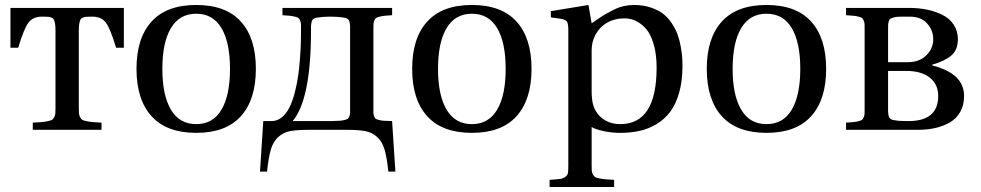

<svg xmlns="http://www.w3.org/2000/svg" viewBox="-20 -522 3946 772"><path d="M22 -330.1V-490.2H478V-330.1H446.8Q423.8 -406.7 405.8 -430.9Q387.7 -455.1 351.1 -455.1H345.2Q332 -455.1 325.7 -454.3Q319.3 -453.6 312.5 -450.9Q305.7 -448.2 303 -442.1Q300.3 -436 298.6 -426Q296.9 -416 296.9 -399.9V-86.9Q296.9 -73.2 297.6 -65.4Q298.3 -57.6 302.2 -50.5Q306.2 -43.5 310.5 -40.5Q314.9 -37.6 327.4 -34.9Q339.8 -32.2 352.1 -31.2Q364.3 -30.3 388.2 -28.8V0H111.8V-28.8Q135.7 -30.3 147.9 -31.2Q160.2 -32.2 172.6 -34.9Q185.1 -37.6 189.5 -40.5Q193.8 -43.5 197.8 -50.5Q201.7 -57.6 202.4 -65.4Q203.1 -73.2 203.1 -86.9V-399.9Q203.1 -416 201.4 -426Q199.7 -436 197 -442.1Q194.3 -448.2 187.5 -450.9Q180.7 -453.6 174.3 -454.3Q168 -455.1 154.8 -455.1H148.9Q112.3 -455.1 94.2 -430.9Q76.2 -406.7 53.2 -330.1Z M589.4 -54.7Q528.8 -121.6 528.8 -245.1Q528.8 -368.7 589.4 -435.3Q649.9 -502 769 -502Q888.2 -502 948.5 -435.3Q1008.8 -368.7 1008.8 -245.1Q1008.8 -121.6 948.5 -54.7Q888.2 12.2 769 12.2Q649.9 12.2 589.4 -54.7ZM667.2 -408.9Q632.8 -351.1 632.8 -245.1Q632.8 -139.2 667.2 -81.1Q701.7 -22.9 769 -22.9Q836.4 -22.9 870.6 -81.1Q904.8 -139.2 904.8 -245.1Q904.8 -351.1 870.6 -408.9Q836.4 -466.8 769 -466.8Q701.7 -466.8 667.2 -408.9Z M1025.4 168 1038.6 -35.2H1072.8Q1095.2 -35.2 1113.8 -50.8Q1132.3 -66.4 1144.3 -90.8Q1156.2 -115.2 1165.3 -150.1Q1174.3 -185.1 1179 -217.8Q1183.6 -250.5 1186.3 -288.8Q1189 -327.1 1189.7 -352.3Q1190.4 -377.4 1190.4 -402.8Q1190.4 -417.5 1190.2 -424.6Q1189.9 -431.6 1186.8 -439.2Q1183.6 -446.8 1180.2 -449.5Q1176.8 -452.1 1166.7 -454.8Q1156.7 -457.5 1146.5 -458.5Q1136.2 -459.5 1115.7 -460.9V-490.2H1556.6V-460.9Q1536.1 -459.5 1525.9 -458.5Q1515.6 -457.5 1505.6 -454.8Q1495.6 -452.1 1491.9 -449.5Q1488.3 -446.8 1485.1 -439.5Q1481.9 -432.1 1481.7 -424.8Q1481.4 -417.5 1481.4 -402.8V-89.8Q1481.4 -74.2 1481.4 -68.1Q1481.4 -62 1484.6 -54.2Q1487.8 -46.4 1490.5 -44.4Q1493.2 -42.5 1503.9 -39.6Q1514.6 -36.6 1524.7 -36.4Q1534.7 -36.1 1556.6 -35.2L1569.8 168H1541.5Q1535.6 111.8 1526.4 79.8Q1517.1 47.9 1496.8 29.3Q1476.6 10.7 1449.7 5.4Q1422.9 0 1374.5 0H1220.7Q1172.4 0 1145.5 5.4Q1118.7 10.7 1098.4 29.3Q1078.1 47.9 1068.8 79.8Q1059.6 111.8 1053.7 168ZM1156.7 -35.2H1312.5Q1334.5 -36.1 1344.5 -36.4Q1354.5 -36.6 1365.2 -39.6Q1376 -42.5 1378.7 -44.4Q1381.3 -46.4 1384.5 -54.2Q1387.7 -62 1387.7 -68.1Q1387.7 -74.2 1387.7 -89.8V-399.9Q1387.7 -411.6 1387.7 -416.7Q1387.7 -421.9 1386.2 -429.4Q1384.8 -437 1383.8 -439.2Q1382.8 -441.4 1378.2 -445.3Q1373.5 -449.2 1369.6 -450Q1365.7 -450.7 1356 -452.1Q1346.2 -453.6 1337.6 -454.1Q1329.1 -454.6 1312.5 -455.1H1305.7Q1289.1 -454.6 1280.5 -454.1Q1272 -453.6 1262.2 -452.1Q1252.4 -450.7 1248.5 -450Q1244.6 -449.2 1240 -445.3Q1235.4 -441.4 1234.4 -439.2Q1233.4 -437 1231.9 -429.4Q1230.5 -421.9 1230.5 -416.7Q1230.5 -411.6 1230.5 -399.9Q1230.5 -122.6 1156.7 -35.2Z M1697.8 -54.7Q1637.2 -121.6 1637.2 -245.1Q1637.2 -368.7 1697.8 -435.3Q1758.3 -502 1877.4 -502Q1996.6 -502 2056.9 -435.3Q2117.2 -368.7 2117.2 -245.1Q2117.2 -121.6 2056.9 -54.7Q1996.6 12.2 1877.4 12.2Q1758.3 12.2 1697.8 -54.7ZM1775.6 -408.9Q1741.2 -351.1 1741.2 -245.1Q1741.2 -139.2 1775.6 -81.1Q1810.1 -22.9 1877.4 -22.9Q1944.8 -22.9 1979 -81.1Q2013.2 -139.2 2013.2 -245.1Q2013.2 -351.1 1979 -408.9Q1944.8 -466.8 1877.4 -466.8Q1810.1 -466.8 1775.6 -408.9Z M2189.9 201.2Q2219.2 199.2 2231.7 197.5Q2244.1 195.8 2253.2 189.2Q2262.2 182.6 2263.7 173.3Q2265.1 164.1 2265.1 143.1V-401.9Q2265.1 -428.2 2259 -436Q2252.9 -443.8 2232.9 -446.8L2194.8 -452.1V-477.1L2346.2 -502L2358.9 -428.2Q2364.3 -431.6 2383.5 -445.1Q2402.8 -458.5 2415.3 -465.6Q2427.7 -472.7 2447.5 -482.7Q2467.3 -492.7 2487.5 -497.3Q2507.8 -502 2528.8 -502Q2566.4 -502 2596.9 -491.7Q2627.4 -481.4 2647.2 -465.8Q2667 -450.2 2681.9 -427.2Q2696.8 -404.3 2704.6 -382.8Q2712.4 -361.3 2717 -335.4Q2721.7 -309.6 2722.9 -292Q2724.1 -274.4 2724.1 -255.9Q2724.1 -195.8 2710.7 -149.2Q2697.3 -102.5 2674.8 -72.5Q2652.3 -42.5 2619.6 -22.9Q2586.9 -3.4 2551.3 4.4Q2515.6 12.2 2473.1 12.2Q2439.9 12.2 2407.7 5.4Q2375.5 -1.5 2358.9 -11.2V143.1Q2358.9 157.2 2359.4 164.8Q2359.9 172.4 2364 179.4Q2368.2 186.5 2372.3 189.5Q2376.5 192.4 2388.7 195.1Q2400.9 197.8 2413.1 198.7Q2425.3 199.7 2449.2 201.2V230H2189.9ZM2358.9 -157.2Q2358.9 -118.7 2366.2 -96.2Q2378.4 -61.5 2407 -42.2Q2435.5 -22.9 2474.1 -22.9Q2620.1 -22.9 2620.1 -250Q2620.1 -298.8 2610.4 -336.2Q2600.6 -373.5 2586.4 -394.3Q2572.3 -415 2553.7 -427.7Q2535.2 -440.4 2520.3 -444.3Q2505.4 -448.2 2491.2 -448.2Q2451.2 -448.2 2420.2 -430.2Q2389.2 -412.1 2372.1 -377.9Q2358.9 -350.6 2358.9 -320.8Z M2882.3 -54.7Q2821.8 -121.6 2821.8 -245.1Q2821.8 -368.7 2882.3 -435.3Q2942.9 -502 3062 -502Q3181.2 -502 3241.5 -435.3Q3301.8 -368.7 3301.8 -245.1Q3301.8 -121.6 3241.5 -54.7Q3181.2 12.2 3062 12.2Q2942.9 12.2 2882.3 -54.7ZM2960.2 -408.9Q2925.8 -351.1 2925.8 -245.1Q2925.8 -139.2 2960.2 -81.1Q2994.6 -22.9 3062 -22.9Q3129.4 -22.9 3163.6 -81.1Q3197.8 -139.2 3197.8 -245.1Q3197.8 -351.1 3163.6 -408.9Q3129.4 -466.8 3062 -466.8Q2994.6 -466.8 2960.2 -408.9Z M3381.8 0V-28.8Q3402.3 -30.3 3412.6 -31.2Q3422.9 -32.2 3432.9 -34.9Q3442.9 -37.6 3446.3 -40.3Q3449.7 -43 3452.9 -50.5Q3456.1 -58.1 3456.3 -65.2Q3456.5 -72.3 3456.5 -86.9V-402.8Q3456.5 -417.5 3456.3 -424.6Q3456.1 -431.6 3452.9 -439.2Q3449.7 -446.8 3446.3 -449.5Q3442.9 -452.1 3432.9 -454.8Q3422.9 -457.5 3412.6 -458.5Q3402.3 -459.5 3381.8 -460.9V-490.2H3635.7Q3673.3 -490.2 3706.8 -483.4Q3740.2 -476.6 3769 -462.4Q3797.9 -448.2 3814.7 -422.9Q3831.5 -397.5 3831.5 -363.8Q3831.5 -321.8 3805.4 -299.1Q3779.3 -276.4 3728.5 -262.2V-258.8Q3856.4 -226.6 3856.4 -136.2Q3856.4 -99.6 3841.3 -72.5Q3826.2 -45.4 3799.6 -30Q3772.9 -14.6 3740.7 -7.3Q3708.5 0 3670.4 0ZM3550.8 -89.8Q3550.8 -77.6 3550.8 -72.8Q3550.8 -67.9 3552.2 -60.3Q3553.7 -52.7 3554.4 -50.8Q3555.2 -48.8 3560.1 -44.7Q3564.9 -40.5 3568.6 -40Q3572.3 -39.6 3582.3 -37.8Q3592.3 -36.1 3600.6 -35.9Q3608.9 -35.6 3625.5 -35.2H3632.8Q3752.4 -35.2 3752.4 -136.2Q3752.4 -183.1 3718.3 -210Q3684.1 -236.8 3624.5 -236.8H3550.8ZM3550.8 -272H3630.4Q3676.8 -272 3704.6 -299.6Q3732.4 -327.1 3732.4 -363.8Q3732.4 -400.4 3707.8 -427.7Q3683.1 -455.1 3637.7 -455.1H3625.5Q3605 -455.1 3593.8 -454.8Q3582.5 -454.6 3573 -451.7Q3563.5 -448.7 3559.8 -446.8Q3556.2 -444.8 3553.7 -436.5Q3551.3 -428.2 3551 -422.1Q3550.8 -416 3550.8 -399.9Z"/></svg>

Font: Heuristica
Style: Regular
Weight: 400
Version: Version 1.0.2